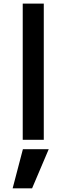

<svg xmlns="http://www.w3.org/2000/svg" viewBox="-20 -771 359 1060"><path d="M49.8 268.6 106.4 52.7H249L157.2 268.6ZM105.5 1V-751H221.7V1Z"/></svg>

Font: Gen Shin Gothic Medium
Style: Regular
Weight: 500
Designer: [Source Han Sans]
Ryoko NISHIZUKA  (kana & ideographs); Paul D. Hunt (Latin, Greek & Cyrillic); Wenlong ZHANG  (bopomofo
Version: Version 1.002.20150607